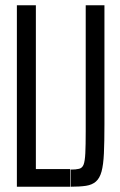

<svg xmlns="http://www.w3.org/2000/svg" viewBox="-20 -708 455 728"><path d="M44 0V-688H116V-67H246V0ZM248 0V-65Q268 -65 280 -68Q292 -71 297 -84Q302 -97 303.5 -127Q305 -157 305 -210V-688H376V-237Q376 -170 374 -126.5Q372 -83 365 -57.5Q358 -32 343.5 -19.5Q329 -7 306 -3.5Q283 0 248 0Z"/></svg>

Font: Saira UltraCondensed Medium
Style: Regular
Weight: 500
Width: 1
Designer: Hector Gatti with collaboration of the Omnibus-Type team
Foundry: Omnibus-Type
Version: Version 1.101